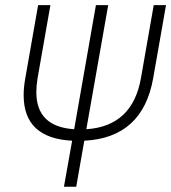

<svg xmlns="http://www.w3.org/2000/svg" viewBox="-20 -713 654 733"><path d="M263.2 -219.7 346.2 -693.4H393.1L309.6 -219.7Q485.8 -231 518.1 -415L566.9 -693.4H613.8L564.9 -415Q524.9 -187 301.8 -175.8L271 0H224.1L255.4 -175.8Q70.3 -185.1 70.3 -349.6Q70.3 -379.9 76.7 -415L125.5 -693.4H172.4L123.5 -415Q118.7 -385.7 118.7 -361.3Q118.7 -229 263.2 -219.7Z"/></svg>

Font: CaskaydiaCove NFP ExtraLight
Style: Italic
Weight: 200
Italic angle: -10°
Designer: Aaron Bell
Foundry: Saja Typeworks
Version: Version 2111.001; VTT 6.35;Nerd Fonts 3.1.1